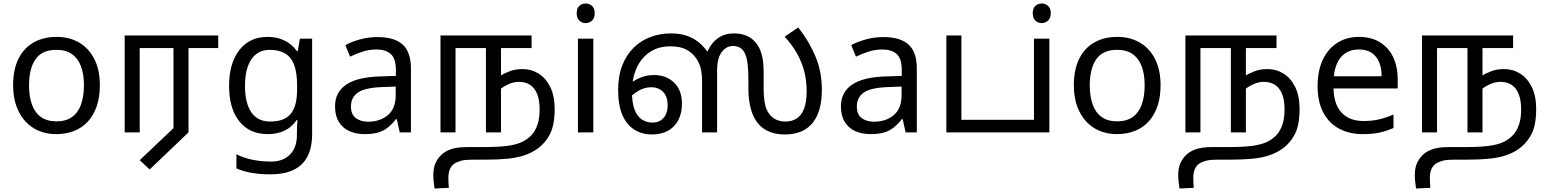

<svg xmlns="http://www.w3.org/2000/svg" viewBox="-20 -757 8853 1098"><path d="M551 -269Q551 -202 533.5 -150.5Q516 -99 483.5 -63Q451 -27 404.5 -8.5Q358 10 301 10Q248 10 203 -8.5Q158 -27 125 -63Q92 -99 73.5 -150.5Q55 -202 55 -269Q55 -358 85 -419.5Q115 -481 171 -513.5Q227 -546 304 -546Q377 -546 432.5 -513.5Q488 -481 519.5 -419.5Q551 -358 551 -269ZM146 -269Q146 -206 162.5 -159.5Q179 -113 214 -88Q249 -63 303 -63Q357 -63 392 -88Q427 -113 443.5 -159.5Q460 -206 460 -269Q460 -333 443 -378Q426 -423 391.5 -447.5Q357 -472 302 -472Q220 -472 183 -418Q146 -364 146 -269Z M836 212 779 159 972 -24V-482H779V0H693V-554H1228V-482H1058V0Z M1510 -546Q1563 -546 1605.5 -526Q1648 -506 1678 -465H1683L1695 -536H1765V9Q1765 85 1739 136.5Q1713 188 1660 214Q1607 240 1525 240Q1467 240 1418.5 231.5Q1370 223 1332 206V125Q1370 145 1421 156Q1472 167 1530 167Q1599 167 1638.5 126.5Q1678 86 1678 16V-5Q1678 -17 1679 -39.5Q1680 -62 1681 -71H1677Q1649 -30 1607.5 -10Q1566 10 1511 10Q1407 10 1348.5 -63Q1290 -136 1290 -267Q1290 -395 1348.5 -470.5Q1407 -546 1510 -546ZM1522 -472Q1477 -472 1445.5 -448Q1414 -424 1397.5 -378Q1381 -332 1381 -266Q1381 -167 1417.5 -114.5Q1454 -62 1524 -62Q1565 -62 1594 -72.5Q1623 -83 1642 -105.5Q1661 -128 1670 -163Q1679 -198 1679 -246V-267Q1679 -340 1662.5 -385Q1646 -430 1611 -451Q1576 -472 1522 -472Z M2138 -545Q2236 -545 2283 -502Q2330 -459 2330 -365V0H2266L2249 -76H2245Q2222 -47 2197.5 -27.5Q2173 -8 2141.5 1Q2110 10 2065 10Q2017 10 1978.5 -7Q1940 -24 1918 -59.5Q1896 -95 1896 -149Q1896 -229 1959 -272.5Q2022 -316 2153 -320L2244 -323V-355Q2244 -422 2215 -448Q2186 -474 2133 -474Q2091 -474 2053 -461.5Q2015 -449 1982 -433L1955 -499Q1990 -518 2038 -531.5Q2086 -545 2138 -545ZM2164 -259Q2064 -255 2025.5 -227Q1987 -199 1987 -148Q1987 -103 2014.5 -82Q2042 -61 2085 -61Q2153 -61 2198 -98.5Q2243 -136 2243 -214V-262Z M2968 -362Q3019 -362 3060.5 -336Q3102 -310 3127 -259Q3152 -208 3152 -134Q3152 -44 3126 8Q3100 60 3053 94Q3021 117 2979.5 131Q2938 145 2884 150.5Q2830 156 2758 156H2683Q2641 156 2618 162Q2595 168 2578 179Q2562 190 2553 210Q2544 230 2544 263Q2544 278 2545 291.5Q2546 305 2547 317L2465 321Q2462 303 2460 281.5Q2458 260 2458 243Q2458 199 2474 168.5Q2490 138 2515 119Q2533 106 2552.5 98.5Q2572 91 2597.5 87.5Q2623 84 2656 84H2749Q2831 84 2882.5 77Q2934 70 2966 54.5Q2998 39 3021 14Q3041 -8 3053.5 -43.5Q3066 -79 3066 -131Q3066 -183 3052.5 -218Q3039 -253 3012.5 -271Q2986 -289 2947 -289Q2919 -289 2890.5 -276.5Q2862 -264 2841 -247L2838 -322Q2864 -338 2896 -350Q2928 -362 2968 -362ZM2499 0V-554H3020V-482H2845V0H2759V-482H2585V0Z M3373 -536V0H3285V-536ZM3330 -737Q3350 -737 3365.5 -723.5Q3381 -710 3381 -681Q3381 -653 3365.5 -639Q3350 -625 3330 -625Q3308 -625 3293 -639Q3278 -653 3278 -681Q3278 -710 3293 -723.5Q3308 -737 3330 -737Z M3707 12Q3654 12 3610 -14Q3566 -40 3540.5 -96.5Q3515 -153 3515 -242Q3515 -323 3539 -384Q3563 -445 3605 -485.5Q3647 -526 3701.5 -546Q3756 -566 3817 -566Q3869 -566 3910.5 -551.5Q3952 -537 3985.5 -507Q4019 -477 4045 -430L4016 -433Q4025 -468 4046 -498.5Q4067 -529 4099.5 -547.5Q4132 -566 4177 -566Q4214 -566 4243.5 -555Q4273 -544 4295 -521Q4321 -494 4334 -452.5Q4347 -411 4347 -343V-255Q4347 -200 4355 -160.5Q4363 -121 4388 -95Q4403 -79 4424 -70.5Q4445 -62 4473 -62Q4507 -62 4534 -78Q4561 -94 4577 -132Q4593 -170 4593 -237Q4593 -303 4576.5 -359Q4560 -415 4532 -461.5Q4504 -508 4467 -547L4545 -600Q4607 -521 4643.5 -434Q4680 -347 4680 -244Q4680 -159 4655.5 -102Q4631 -45 4584 -16.5Q4537 12 4467 12Q4424 12 4388.5 -0.5Q4353 -13 4327 -38Q4306 -58 4291 -88.5Q4276 -119 4268 -159.5Q4260 -200 4260 -250V-288Q4260 -353 4255.5 -390Q4251 -427 4241 -449Q4231 -473 4213 -483.5Q4195 -494 4172 -494Q4151 -494 4135.5 -485Q4120 -476 4110 -463Q4095 -444 4088 -417.5Q4081 -391 4081 -351V0H3995V-293Q3995 -356 3978 -393.5Q3961 -431 3935 -453Q3907 -476 3878.5 -484Q3850 -492 3813 -492Q3744 -492 3695 -458.5Q3646 -425 3620 -366.5Q3594 -308 3594 -232Q3594 -168 3609.5 -129Q3625 -90 3651.5 -73Q3678 -56 3711 -56Q3737 -56 3756.5 -67.5Q3776 -79 3787 -101Q3798 -123 3798 -155Q3798 -205 3772 -231.5Q3746 -258 3705 -258Q3665 -258 3630 -237Q3595 -216 3566 -184L3551 -248Q3581 -283 3625.5 -305.5Q3670 -328 3719 -328Q3791 -328 3835.5 -284Q3880 -240 3880 -165Q3880 -110 3859 -70Q3838 -30 3799.5 -9Q3761 12 3707 12Z M5031 -545Q5129 -545 5176 -502Q5223 -459 5223 -365V0H5159L5142 -76H5138Q5115 -47 5090.5 -27.5Q5066 -8 5034.5 1Q5003 10 4958 10Q4910 10 4871.5 -7Q4833 -24 4811 -59.5Q4789 -95 4789 -149Q4789 -229 4852 -272.5Q4915 -316 5046 -320L5137 -323V-355Q5137 -422 5108 -448Q5079 -474 5026 -474Q4984 -474 4946 -461.5Q4908 -449 4875 -433L4848 -499Q4883 -518 4931 -531.5Q4979 -545 5031 -545ZM5057 -259Q4957 -255 4918.5 -227Q4880 -199 4880 -148Q4880 -103 4907.5 -82Q4935 -61 4978 -61Q5046 -61 5091 -98.5Q5136 -136 5136 -214V-262Z M5392 0V-554H5478V-72H5980V0Z M5981 -536V0H5893V-536ZM5938 -737Q5958 -737 5973.5 -723.5Q5989 -710 5989 -681Q5989 -653 5973.5 -639Q5958 -625 5938 -625Q5916 -625 5901 -639Q5886 -653 5886 -681Q5886 -710 5901 -723.5Q5916 -737 5938 -737Z M6617 -269Q6617 -202 6599.5 -150.5Q6582 -99 6549.5 -63Q6517 -27 6470.5 -8.5Q6424 10 6367 10Q6314 10 6269 -8.5Q6224 -27 6191 -63Q6158 -99 6139.5 -150.5Q6121 -202 6121 -269Q6121 -358 6151 -419.5Q6181 -481 6237 -513.5Q6293 -546 6370 -546Q6443 -546 6498.5 -513.5Q6554 -481 6585.5 -419.5Q6617 -358 6617 -269ZM6212 -269Q6212 -206 6228.5 -159.5Q6245 -113 6280 -88Q6315 -63 6369 -63Q6423 -63 6458 -88Q6493 -113 6509.5 -159.5Q6526 -206 6526 -269Q6526 -333 6509 -378Q6492 -423 6457.5 -447.5Q6423 -472 6368 -472Q6286 -472 6249 -418Q6212 -364 6212 -269Z M7228 -362Q7279 -362 7320.5 -336Q7362 -310 7387 -259Q7412 -208 7412 -134Q7412 -44 7386 8Q7360 60 7313 94Q7281 117 7239.5 131Q7198 145 7144 150.5Q7090 156 7018 156H6943Q6901 156 6878 162Q6855 168 6838 179Q6822 190 6813 210Q6804 230 6804 263Q6804 278 6805 291.5Q6806 305 6807 317L6725 321Q6722 303 6720 281.5Q6718 260 6718 243Q6718 199 6734 168.5Q6750 138 6775 119Q6793 106 6812.5 98.5Q6832 91 6857.5 87.5Q6883 84 6916 84H7009Q7091 84 7142.5 77Q7194 70 7226 54.5Q7258 39 7281 14Q7301 -8 7313.5 -43.5Q7326 -79 7326 -131Q7326 -183 7312.5 -218Q7299 -253 7272.5 -271Q7246 -289 7207 -289Q7179 -289 7150.5 -276.5Q7122 -264 7101 -247L7098 -322Q7124 -338 7156 -350Q7188 -362 7228 -362ZM6759 0V-554H7280V-482H7105V0H7019V-482H6845V0Z M7752 -546Q7821 -546 7870.5 -516Q7920 -486 7946.5 -431.5Q7973 -377 7973 -304V-251H7606Q7608 -160 7652.5 -112.5Q7697 -65 7777 -65Q7828 -65 7867.5 -74.5Q7907 -84 7949 -102V-25Q7908 -7 7868 1.5Q7828 10 7773 10Q7697 10 7638.5 -21Q7580 -52 7547.5 -113.5Q7515 -175 7515 -264Q7515 -352 7544.5 -415Q7574 -478 7627.5 -512Q7681 -546 7752 -546ZM7751 -474Q7688 -474 7651.5 -433.5Q7615 -393 7608 -321H7881Q7881 -367 7867 -401Q7853 -435 7824.5 -454.5Q7796 -474 7751 -474Z M8581 -362Q8632 -362 8673.5 -336Q8715 -310 8740 -259Q8765 -208 8765 -134Q8765 -44 8739 8Q8713 60 8666 94Q8634 117 8592.5 131Q8551 145 8497 150.5Q8443 156 8371 156H8296Q8254 156 8231 162Q8208 168 8191 179Q8175 190 8166 210Q8157 230 8157 263Q8157 278 8158 291.5Q8159 305 8160 317L8078 321Q8075 303 8073 281.5Q8071 260 8071 243Q8071 199 8087 168.5Q8103 138 8128 119Q8146 106 8165.5 98.5Q8185 91 8210.5 87.5Q8236 84 8269 84H8362Q8444 84 8495.5 77Q8547 70 8579 54.5Q8611 39 8634 14Q8654 -8 8666.5 -43.5Q8679 -79 8679 -131Q8679 -183 8665.5 -218Q8652 -253 8625.5 -271Q8599 -289 8560 -289Q8532 -289 8503.5 -276.5Q8475 -264 8454 -247L8451 -322Q8477 -338 8509 -350Q8541 -362 8581 -362ZM8112 0V-554H8633V-482H8458V0H8372V-482H8198V0Z"/></svg>

Font: ltamil85
Style: Book
Weight: 400
Designer: Jelle Bosma - Monotype Design Team
Foundry: Monotype Imaging Inc.
Version: Version 2.003